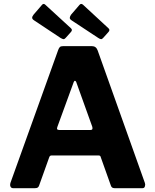

<svg xmlns="http://www.w3.org/2000/svg" viewBox="-20 -983 811 1003"><path d="M48 0Q39 0 35 -8Q31 -16 35 -29L284 -722Q288 -733 293 -737.5Q298 -742 310 -742H460Q482 -742 490 -720L737 -27Q740 -19 737 -9.5Q734 0 725 0H578Q563 0 559 -14L507 -160Q506 -165 503.5 -168Q501 -171 494 -171H250Q240 -171 237 -161L184 -13Q182 -7 177.5 -3.5Q173 0 163 0H48ZM453 -304Q467 -304 462 -321L378 -555Q375 -561 371.5 -561Q368 -561 365 -554L280 -321Q273 -304 289 -304ZM198 -956Q207 -968 217 -958L351 -835Q361 -826 349 -814L323 -785Q317 -778 311.5 -778.5Q306 -779 296 -785L159 -876Q148 -883 148 -890Q148 -897 155 -906ZM394 -956Q403 -968 414 -958L547 -835Q557 -826 545 -814L519 -785Q513 -778 507.5 -778.5Q502 -779 493 -785L355 -876Q344 -883 344.5 -890Q345 -897 351 -906Z"/></svg>

Font: Libre Franklin Thin
Style: Bold
Weight: 700
Version: Version 3.000